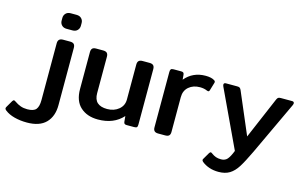

<svg xmlns="http://www.w3.org/2000/svg" viewBox="-223 -953 2234 1396"><g transform="rotate(15 894.0 -255.0)"><path d="M106 -611V-632Q106 -652 119.5 -666Q133 -680 156 -680H200Q224 -680 237.5 -666Q251 -652 251 -632V-611Q251 -591 237.5 -577Q224 -563 200 -563H156Q133 -563 119.5 -577Q106 -591 106 -611ZM-114 124Q-123 117 -123 109Q-123 104 -118 96L-90 48Q-84 38 -78 38Q-73 38 -65 44Q-42 60 -19.5 68Q3 76 31 76Q79 76 96.5 54.5Q114 33 114 -15V-443Q114 -480 152 -480H205Q225 -480 234 -471Q243 -462 243 -443V-12Q243 73 195.5 121.5Q148 170 53 170Q2 170 -41.5 158.5Q-85 147 -114 124Z M364 -166V-443Q364 -462 372.5 -471Q381 -480 401 -480H454Q474 -480 483 -471Q492 -462 492 -443V-169Q492 -121 517 -98.5Q542 -76 591 -76Q643 -76 678 -105Q713 -134 713 -180V-443Q713 -462 722 -471Q731 -480 751 -480H803Q823 -480 832 -471Q841 -462 841 -443V-27Q841 -11 836 -5.5Q831 0 815 0H759Q748 0 743 -4.5Q738 -9 737 -19L733 -61Q665 15 546 15Q464 15 414 -30.5Q364 -76 364 -166Z M959 -36V-453Q959 -468 964 -474Q969 -480 985 -480H1042Q1053 -480 1058 -475.5Q1063 -471 1064 -460L1067 -424Q1126 -495 1222 -495Q1266 -495 1289 -480Q1295 -476 1296.5 -471.5Q1298 -467 1296 -461L1278 -401Q1275 -391 1267 -391L1259 -393Q1235 -404 1204 -404Q1153 -404 1120 -375.5Q1087 -347 1087 -298V-36Q1087 -18 1078.5 -9Q1070 0 1049 0H997Q977 0 968 -9Q959 -18 959 -36Z M1366 115Q1358 108 1358 102Q1358 96 1362 91L1390 43Q1396 33 1402 33Q1407 33 1414 39Q1430 51 1446.5 57Q1463 63 1486 63Q1516 63 1533 43.5Q1550 24 1568 -22L1366 -452Q1362 -462 1362 -466Q1362 -480 1378 -480H1463Q1476 -480 1482 -476Q1488 -472 1493 -461L1627 -147L1761 -461Q1766 -472 1772 -476Q1778 -480 1791 -480H1876Q1892 -480 1892 -466Q1892 -462 1888 -452L1700 -51Q1661 31 1634.5 73Q1608 115 1574.5 135.5Q1541 156 1491 156Q1453 156 1421 145Q1389 134 1366 115Z"/></g></svg>

Font: Mitr
Style: Regular
Weight: 400
Designer: Thanarat Vachiruckul
Foundry: Cadson Demak
Version: Version 1.003